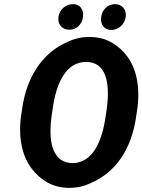

<svg xmlns="http://www.w3.org/2000/svg" viewBox="-20 -900 690 930"><path d="M640 -339 645 -371C660 -481 640 -568 596 -627C555 -681 497 -721 414 -721C376 -721 340 -713 307 -697C191 -647 109 -534 87 -371L82 -339C67 -230 89 -142 133 -84C174 -30 233 10 315 10C353 10 390 2 423 -15C538 -65 618 -175 640 -339ZM331 -110C310 -110 292 -115 277 -125C227 -159 216 -239 230 -339L235 -372C252 -498 300 -600 397 -600C495 -600 514 -498 497 -372L492 -339C475 -214 428 -110 331 -110ZM317 -756C349 -756 377 -780 382 -818C387 -855 366 -880 334 -880C301 -880 268 -856 263 -818C258 -779 283 -756 317 -756ZM519 -755C552 -755 584 -780 589 -818C594 -855 570 -880 537 -880C505 -880 475 -856 470 -818C465 -780 486 -755 519 -755Z"/></svg>

Font: Asimov
Style: EdgeNarIt
Weight: 500
Designer: Google
Version: Version 2.000980: 2014